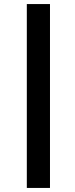

<svg xmlns="http://www.w3.org/2000/svg" viewBox="-20 -795 367 945"><path d="M112 130V-775H226V130Z"/></svg>

Font: Raleway Thin
Style: Bold Italic
Weight: 700
Italic angle: -12°
Version: Version 4.026